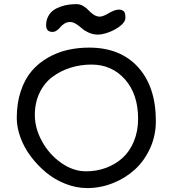

<svg xmlns="http://www.w3.org/2000/svg" viewBox="-20 -913 850 945"><path d="M238.8 -755.9Q207 -755.9 207 -788.6Q207 -813.5 217.3 -832.5Q227.5 -851.6 242.9 -862.5Q258.3 -873.5 279.1 -880.6Q299.8 -887.7 318.6 -890.1Q337.4 -892.6 356.9 -892.6Q374.5 -892.6 390.4 -883.1Q406.2 -873.5 416.5 -861.8Q426.8 -850.1 441.4 -840.6Q456.1 -831.1 471.2 -831.1Q486.8 -831.1 515.9 -848.4Q544.9 -865.7 564.9 -865.7Q574.2 -865.7 580.8 -862.8Q587.4 -859.9 590.6 -856.2Q593.8 -852.5 595.2 -845.9Q596.7 -839.4 596.9 -835.7Q597.2 -832 597.2 -825.2Q597.2 -804.7 571 -784.7Q544.9 -764.6 513.9 -753.7Q482.9 -742.7 462.9 -742.7Q438 -742.7 416.5 -752.4Q395 -762.2 382.6 -773.7Q370.1 -785.2 354.7 -794.9Q339.4 -804.7 325.2 -804.7Q310.1 -804.7 297.6 -797.1Q285.2 -789.6 277.8 -780.3Q270.5 -771 260 -763.4Q249.5 -755.9 238.8 -755.9ZM62.5 -332.5Q62.5 -405.8 82.5 -465.1Q102.5 -524.4 136.2 -563.7Q169.9 -603 216.3 -629.4Q262.7 -655.8 313 -667.2Q363.3 -678.7 418.5 -678.7Q572.3 -678.7 659.7 -582.3Q747.1 -485.8 747.1 -316.9Q747.1 -245.6 718.8 -183.3Q690.4 -121.1 643.8 -78.6Q597.2 -36.1 535.9 -11.7Q474.6 12.7 409.7 12.7Q355.5 12.7 302.5 -8.1Q249.5 -28.8 207 -64Q164.6 -99.1 131.6 -143.1Q98.6 -187 80.6 -236.6Q62.5 -286.1 62.5 -332.5ZM151.4 -347.2Q151.4 -281.7 186.8 -217.3Q222.2 -152.8 281.2 -111.3Q340.3 -69.8 403.3 -69.8Q455.6 -69.8 502 -86.9Q548.3 -104 583.5 -136Q618.7 -168 639.2 -217.8Q659.7 -267.6 659.7 -328.6Q659.7 -449.7 595 -522.5Q530.3 -595.2 430.2 -595.2Q376 -595.2 326.7 -579.6Q277.3 -564 237.8 -534.4Q198.2 -504.9 174.8 -456.3Q151.4 -407.7 151.4 -347.2Z"/></svg>

Font: Short Stack
Style: Regular
Weight: 400
Designer: James Grieshaber
Foundry: James Grieshaber
Version: Version 1.002